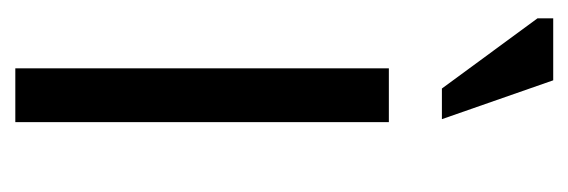

<svg xmlns="http://www.w3.org/2000/svg" viewBox="-272 -488 760 257"><g transform="rotate(90 108.5 -360.0)"><path d="M72 -500H144V0H72ZM140 -571H99L5 -699V-720H88Z"/></g></svg>

Font: PT Sans Narrow
Style: Regular
Weight: 400
Width: 3
Designer: A.Korolkova, O.Umpeleva, V.Yefimov
Foundry: ParaType Ltd
Version: Version 2.003W OFL